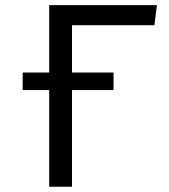

<svg xmlns="http://www.w3.org/2000/svg" viewBox="-20 -708 640 728"><path d="M410.5 -433V-366.5H253.5H66V-433H166.5ZM575 -688.5 565.5 -612.5H253V0H166.5V-688.5Z"/></svg>

Font: Fast_Mono
Style: Regular
Weight: 400
Monospace: yes
Designer: Carrois Corporate, Edenspiekermann AG, Nikita Prokopov
Foundry: Carrois Corporate, Edenspiekermann AG, Nikita Prokopov
Version: Version 5.002